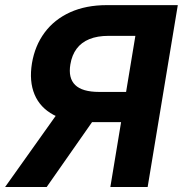

<svg xmlns="http://www.w3.org/2000/svg" viewBox="-45 -748 731 768"><path d="M396.4 0 496.5 -604.6H389.4Q344.4 -604.6 312.4 -591.5Q280.4 -578.4 261.6 -553.1Q242.7 -527.9 236.5 -490.6Q227.3 -435.8 255.7 -408.1Q284 -380.3 351.6 -380.3H520.1L500.1 -259.6H307.9Q223.8 -259.6 169.6 -288.3Q115.5 -317.1 93.3 -369.9Q71.2 -422.6 82.7 -494.3Q94.5 -565.3 133.5 -617.8Q172.4 -670.2 235.6 -698.9Q298.8 -727.5 382.4 -727.5H666.2L545.6 0ZM-24.6 0 210.9 -331.1H373.3L141.7 0Z"/></svg>

Font: Inter Variable
Style: Italic
Weight: 400
Italic angle: -9.39999°
Designer: Rasmus Andersson
Foundry: rsms
Version: Version 4.001;git-9221beed3